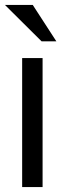

<svg xmlns="http://www.w3.org/2000/svg" viewBox="-20 -760 262 780"><path d="M153 -524V0H70V-524ZM113 -740 209 -592H149L0 -740Z"/></svg>

Font: ColatingCofangSans
Style: Regular
Weight: 400
Foundry: GNU
Version: Version 412.227;June 27, 2022;FontCreator 11.0.0.2412 32-bit